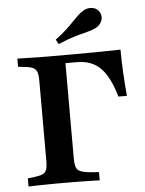

<svg xmlns="http://www.w3.org/2000/svg" viewBox="-54 -811 646 854"><g transform="rotate(-5 269.0 -383.5)"><path d="M127.4 -201.6V-465.3Q127.4 -490.3 122.6 -503.6Q117.7 -516.9 104.8 -523Q91.9 -529 66.1 -531.5L38.7 -534.7V-571Q55.6 -571 79 -570.2Q102.4 -569.4 128.6 -569Q154.8 -568.5 178.2 -568.5H189.5H298.4Q367.7 -568.5 416.1 -569.4Q464.5 -570.2 499.2 -571Q499.2 -521 502 -469.4Q504.8 -417.7 509.7 -363.7H471.8Q458.9 -408.1 442.7 -440.3Q426.6 -472.6 406.5 -492.7Q386.3 -512.9 360.1 -522.6Q333.9 -532.3 299.2 -532.3H250V-201.6ZM178.2 -2.4Q154.8 -2.4 128.6 -2Q102.4 -1.6 79 -1.2Q55.6 -0.8 38.7 0V-36.3L66.1 -39.5Q91.9 -42.7 104.8 -48.4Q117.7 -54 122.6 -67.3Q127.4 -80.6 127.4 -105.6V-201.6H250V-105.6Q250 -69.4 261.3 -56.9Q272.6 -44.4 309.7 -40.3L356.5 -36.3V0Q336.3 -0.8 309.3 -1.2Q282.3 -1.6 252.8 -2Q223.4 -2.4 196.8 -2.4H189.5ZM227.4 -619.4 216.1 -640.3Q246.8 -662.9 266.5 -681.5Q286.3 -700 300 -714.5Q313.7 -729 325.4 -739.9Q337.1 -750.8 350.8 -758.9Q370.2 -770.2 391.9 -766.1Q413.7 -762.1 423.4 -742.7Q432.3 -725.8 425.4 -706.9Q418.5 -687.9 398.4 -676.6Q380.6 -667.7 358.9 -662.5Q337.1 -657.3 306 -648.4Q275 -639.5 227.4 -619.4Z"/></g></svg>

Font: Playfair 9pt
Style: Bold
Weight: 700
Designer: Claus Eggers Sørensen
Foundry: Claus Eggers Sørensen
Version: Version 2.203